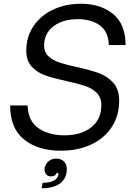

<svg xmlns="http://www.w3.org/2000/svg" viewBox="-20 -793 713 1023"><path d="M34 -231H127Q130 -147 185.5 -109.5Q241 -72 323 -72Q412 -72 466 -114.5Q520 -157 520 -233Q520 -274 495 -298.5Q470 -323 432.5 -335.5Q395 -348 334 -361Q265 -376 222 -391Q179 -406 149.5 -437.5Q120 -469 120 -523Q120 -597 158.5 -654Q197 -711 263.5 -742Q330 -773 411 -773Q516 -773 582.5 -718.5Q649 -664 649 -553H560Q557 -626 511 -658.5Q465 -691 395 -691Q315 -691 265 -653Q215 -615 215 -550Q215 -515 238 -493.5Q261 -472 295 -460.5Q329 -449 388 -436Q461 -420 506.5 -403.5Q552 -387 583.5 -352Q615 -317 615 -257Q615 -176 575 -115.5Q535 -55 464.5 -22.5Q394 10 304 10Q183 10 108.5 -49.5Q34 -109 34 -231ZM207 181Q244 181 265.5 170Q287 159 291 139Q291 138 291.5 135.5Q292 133 291 129H281Q280 137 271.5 142Q263 147 252 147Q234 147 224.5 134Q215 121 218 101Q223 79 239.5 65.5Q256 52 278 52Q305 52 320.5 67Q336 82 336 108Q336 156 301.5 183Q267 210 202 210Z"/></svg>

Font: Open Sauce One
Style: Italic
Weight: 400
Italic angle: -10°
Designer: Alfredo Marco Pradil
Foundry: Creative Sauce Fz LLC
Version: Version 1.477